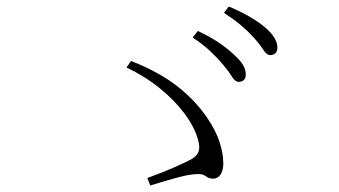

<svg xmlns="http://www.w3.org/2000/svg" viewBox="-20 -726 1040 589"><path d="M712 -475Q701 -475 691 -491.5Q681 -508 664 -528Q648 -547 625.5 -568.5Q603 -590 571 -611L587 -631Q625 -613 651.5 -595Q678 -577 696 -560Q716 -542 725 -527.5Q734 -513 734 -497Q734 -486 728 -480.5Q722 -475 712 -475ZM634 -178Q624 -178 618 -181.5Q612 -185 606 -188.5Q600 -192 588 -192Q564 -192 526.5 -182Q489 -172 441 -157L432 -180Q479 -197 513 -212Q547 -227 566 -237Q584 -247 589 -260.5Q594 -274 588 -296Q577 -336 546.5 -377Q516 -418 470.5 -455Q425 -492 368 -519L382 -539Q471 -504 527.5 -458.5Q584 -413 618 -361Q642 -325 653.5 -290.5Q665 -256 665 -224Q665 -210 661 -199.5Q657 -189 650 -183.5Q643 -178 634 -178ZM809 -557Q798 -557 787.5 -573.5Q777 -590 760 -609Q742 -629 721 -647Q700 -665 667 -687L682 -706Q720 -690 747 -674Q774 -658 792 -643Q812 -626 821.5 -610.5Q831 -595 831 -580Q831 -568 824.5 -562.5Q818 -557 809 -557Z"/></svg>

Font: Noto Serif KR ExtraLight
Style: Regular
Weight: 200
Designer: Ryoko NISHIZUKA 西塚涼子 (kana & ideographs); Frank Grießhammer (Latin, Greek & Cyrillic); Wenlong ZHANG 张文龙 (bopomofo); San
Foundry: Adobe
Version: Version 2.002-H1;hotconv 1.1.0;makeotfexe 2.6.0